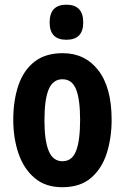

<svg xmlns="http://www.w3.org/2000/svg" viewBox="-20 -782 528 812"><path d="M452.1 -274.9Q452.1 -199.2 431.6 -134.3Q411.1 -69.3 365.2 -29.8Q319.3 9.8 243.2 9.8Q172.4 9.8 126.5 -29.1Q80.6 -67.9 58.3 -132.8Q36.1 -197.8 36.1 -274.9Q36.1 -357.4 57.9 -421.1Q79.6 -484.9 125.7 -521Q171.9 -557.1 245.1 -557.1Q339.8 -557.1 396 -484.4Q452.1 -411.6 452.1 -274.9ZM168 -272.9Q168 -187.5 186 -143.8Q204.1 -100.1 244.1 -100.1Q284.7 -100.1 301.8 -143.8Q318.8 -187.5 318.8 -274.9Q318.8 -361.3 301.8 -404.1Q284.7 -446.8 244.1 -446.8Q204.1 -446.8 186 -404.3Q168 -361.8 168 -272.9ZM260.7 -762.2Q332 -762.2 332 -687Q332 -613.8 260.7 -613.8Q189.9 -613.8 189.9 -687Q189.9 -762.2 260.7 -762.2Z"/></svg>

Font: Open Sans Condensed
Style: Bold
Weight: 700
Width: 3
Designer: Monotype Design Team
Foundry: Monotype Imaging Inc.
Version: Version 3.003; ttfautohint (v1.8.4)